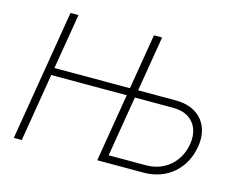

<svg xmlns="http://www.w3.org/2000/svg" viewBox="-100 -880 1282 1032"><g transform="rotate(15 540.5 -364.0)"><path d="M51.8 0 172.4 -727.5H216.8L165.5 -419.4H606.4L599.6 -378.4H158.7L96.2 0ZM616.2 -419.9H838.4Q905.3 -419.9 949.5 -392.8Q993.7 -365.7 1012.2 -318.6Q1030.8 -271.5 1021 -211.9Q1010.7 -148.9 977.3 -101.1Q943.8 -53.2 891.4 -26.6Q838.9 0 772 0H516.1L636.7 -727.5H682.1L568.4 -41.5H774.4Q828.1 -41.5 870.4 -63Q912.6 -84.5 939.9 -123Q967.3 -161.6 975.6 -211.4Q983.9 -259.3 970.2 -296.9Q956.5 -334.5 922.6 -356.2Q888.7 -377.9 835 -377.9H609.4Z"/></g></svg>

Font: Inter 20pt ExtraLight
Style: Italic
Weight: 250
Italic angle: -9.3988°
Version: Version 4.001;git-66647c0bb